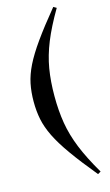

<svg xmlns="http://www.w3.org/2000/svg" viewBox="-131 -792 548 954"><g transform="rotate(-15 143.0 -315.0)"><path d="M139.5 -315Q139.5 -239.5 150.2 -175.2Q161 -111 188 -44.2Q215 22.5 264 106L248.5 115Q181 33 138.5 -26.8Q96 -86.5 73 -133.5Q50 -180.5 41.2 -223.5Q32.5 -266.5 32.5 -315Q32.5 -364 41.2 -407Q50 -450 73 -496.8Q96 -543.5 138.5 -603.2Q181 -663 248.5 -745L264 -736Q215 -652.5 188 -585.8Q161 -519 150.2 -455Q139.5 -391 139.5 -315Z"/></g></svg>

Font: Newsreader Display
Style: Bold
Weight: 700
Designer: Hugues Gentile
Foundry: Production Type
Version: Version 1.001